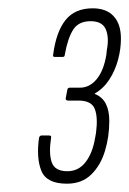

<svg xmlns="http://www.w3.org/2000/svg" viewBox="-20 -795 311 462"><path d="M141 -353Q92 -353 79.5 -384Q67 -415 74 -464Q76 -469 80 -469H98Q104 -469 103 -464Q97 -426 104.5 -404.5Q112 -383 142 -383Q169 -383 186 -405Q203 -427 209 -464L211 -475Q216 -513 208 -533Q200 -553 169 -553H144Q138 -553 138 -558L142 -579Q143 -584 148 -584H172Q196 -584 213 -605Q230 -626 236 -664L237 -674Q243 -705 234.5 -724.5Q226 -744 198 -744Q169 -744 156 -723.5Q143 -703 136 -664Q136 -658 131 -658H112Q106 -658 108 -664Q115 -718 137.5 -746.5Q160 -775 203 -775Q236 -775 253.5 -756Q271 -737 271 -702Q271 -677 264 -651Q257 -625 243 -603.5Q229 -582 208 -570V-569Q226 -562 234.5 -545.5Q243 -529 243 -504Q243 -466 232.5 -431.5Q222 -397 199.5 -375Q177 -353 141 -353Z"/></svg>

Font: Sofia Sans Extra Condensed ExtraLight
Style: Italic
Weight: 250
Italic angle: -9°
Version: Version 4.100